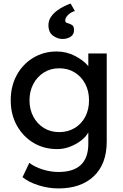

<svg xmlns="http://www.w3.org/2000/svg" viewBox="-20 -824 689 1074"><path d="M307 230Q251 230 195.5 212.5Q140 195 106 167L144 87Q174 110 218.5 124Q263 138 307 138Q474 138 474 -20V-83Q460 -58 432.5 -37Q405 -16 370.5 -3Q336 10 300 10Q225 10 166.5 -25.5Q108 -61 74 -122.5Q40 -184 40 -263Q40 -342 73.5 -403.5Q107 -465 165.5 -500.5Q224 -536 297 -536Q352 -536 400 -511Q448 -486 474 -454V-525H577V-32Q577 93 505 161.5Q433 230 307 230ZM311 -85Q360 -85 398 -108Q436 -131 457 -171Q478 -211 478 -263Q478 -315 456.5 -355.5Q435 -396 397.5 -419Q360 -442 311 -442Q263 -442 225.5 -418.5Q188 -395 166.5 -354.5Q145 -314 145 -263Q145 -212 166.5 -171.5Q188 -131 225.5 -108Q263 -85 311 -85ZM329 -606Q302 -606 276.5 -624.5Q251 -643 251 -683Q251 -709 265 -729.5Q279 -750 299.5 -765Q320 -780 341 -790Q362 -800 375 -804L399 -762Q380 -758 362.5 -742Q345 -726 345 -710Q345 -700 351.5 -697Q358 -694 366 -692Q376 -689 385 -682.5Q394 -676 394 -655Q394 -631 375 -618.5Q356 -606 329 -606Z"/></svg>

Font: Lexend Deca
Style: Regular
Weight: 400
Designer: Bonnie Shaver-Troup, Thomas Jockin
Foundry: Lexend
Version: Version 1.008; ttfautohint (v1.8.4.7-5d5b)